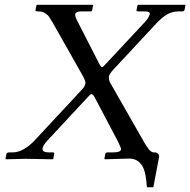

<svg xmlns="http://www.w3.org/2000/svg" viewBox="-20 -666 797 804"><path d="M521 -2 419.9 1 417 -1 420.9 -21Q422.9 -27.8 429.2 -27.8H453.1Q486.8 -27.8 486.8 -42Q486.8 -46.9 474.1 -73.2L375 -261.2Q368.2 -272 362.8 -272Q358.9 -272 346.2 -257.8L178.2 -77.1Q161.6 -59.1 158.2 -45.9V-42Q158.2 -27.8 184.1 -27.8H203.1Q209 -26.4 207 -21L203.1 -1L200.2 1Q103 -1 87.9 -1L3.9 1L2.9 -1L6.8 -21Q8.3 -27.8 19 -27.8H32.2Q78.6 -27.8 127.9 -81.1L323.2 -291Q335 -302.7 336.9 -314Q337.9 -315.9 337.9 -318.8Q337.9 -326.7 329.1 -344.2L202.1 -568.8Q190.9 -587.9 185.1 -596.2Q179.2 -604.5 167.7 -611.3Q156.2 -618.2 141.1 -618.2H139.2Q134.3 -618.2 130.9 -619.6Q127.4 -621.1 128.9 -625L132.8 -645L138.2 -646H366.2L370.1 -645L366.2 -625Q364.7 -618.2 359.9 -618.2H319.8Q298.3 -618.2 294.9 -606.9V-604Q294.9 -593.8 307.1 -571.8L397 -396Q403.3 -384.8 407.2 -384.8Q411.1 -384.8 421.9 -397L585 -571.8Q602.5 -590.8 606.9 -606Q608.4 -612.3 603.5 -615.2Q598.6 -618.2 587.9 -618.2H558.1Q550.3 -618.2 551.8 -625L556.2 -645L558.1 -646H754.9L756.8 -645L752.9 -625Q750.5 -618.2 743.2 -618.2H727.1Q703.6 -618.2 682.6 -607.4Q661.6 -596.7 631.8 -564.9L455.1 -375Q438.5 -357.4 436 -345.2V-339.8Q436 -326.2 445.8 -312L578.1 -80.1Q592.8 -53.2 603.3 -40.5Q613.8 -27.8 624 -27.8H628.9Q635.7 -27.8 641.8 -22.2Q647.9 -16.6 646 -7.8L622.1 118.2H595.2Q591.3 65.9 583 43.9Q565.4 -2 521 -2Z"/></svg>

Font: Common Serif
Style: Italic
Weight: 400
Italic angle: -12°
Designer: Philipp H. Poll, Khaled Hosny
Foundry: Stefan Peev, Context Ltd.
Version: Version 1.026